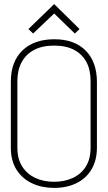

<svg xmlns="http://www.w3.org/2000/svg" viewBox="-20 -908 529 939"><path d="M369 -766 245 -888 119 -766 142 -744 245 -842 346 -744ZM33 -508V-186Q33 -121 61.5 -77Q90 -33 138 -11Q186 11 245 11Q307 11 354.5 -12.5Q402 -36 428 -80.5Q454 -125 454 -186V-507Q454 -605 399 -660.5Q344 -716 246 -716Q147 -716 90 -661.5Q33 -607 33 -508ZM65 -186V-511Q65 -565 86 -604Q107 -643 147 -664Q187 -685 245 -685Q303 -685 342.5 -664Q382 -643 402.5 -605Q423 -567 423 -512V-186Q423 -130 399.5 -93Q376 -56 335.5 -37.5Q295 -19 244 -19Q194 -19 153.5 -37.5Q113 -56 89 -93Q65 -130 65 -186Z"/></svg>

Font: Advent Pro ExtraLight
Style: Regular
Weight: 250
Version: Version 3.000